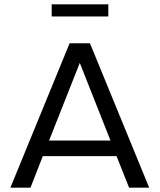

<svg xmlns="http://www.w3.org/2000/svg" viewBox="-20 -868 739 888"><path d="M28 0 302 -668H396L670 0H577L519 -146H178L121 0ZM207 -218H491L349 -577ZM219 -792V-848H481V-792Z"/></svg>

Font: Gantari
Style: Regular
Weight: 400
Designer: Anugrah Pasau
Foundry: Lafontype
Version: Version 1.000; ttfautohint (v1.8.3)